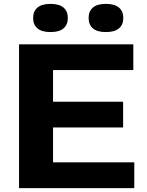

<svg xmlns="http://www.w3.org/2000/svg" viewBox="-20 -968 757 988"><path d="M253 -132.5H671V0H78V-740H666V-607.5H253V-444.5H613.5V-312H253ZM150.5 -875.5Q150.5 -910 172.8 -929Q195 -948 240 -948Q285 -948 307 -929Q329 -910 329 -875.5Q329 -841 307 -822Q285 -803 240 -803Q195 -803 172.8 -822Q150.5 -841 150.5 -875.5ZM436 -875.5Q436 -910 458 -929Q480 -948 525 -948Q570 -948 592.2 -929Q614.5 -910 614.5 -875.5Q614.5 -841 592.2 -822Q570 -803 525 -803Q480 -803 458 -822Q436 -841 436 -875.5Z"/></svg>

Font: Encode Sans Expanded
Style: Bold
Weight: 700
Width: 7
Designer: Multiple Designers
Foundry: Impallari Type
Version: Version 2.000